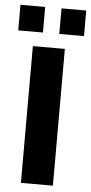

<svg xmlns="http://www.w3.org/2000/svg" viewBox="-56 -834 411 867"><g transform="rotate(5 149.5 -400.5)"><path d="M218 0V-620H73V0ZM113 -685V-801H1V-685ZM299 -685V-801H187V-685Z"/></g></svg>

Font: Gemini
Style: Regular
Weight: 700
Designer: Pushpananda Ekanayake, Sol Matas, Kosala Senevirathne
Foundry: Mooniak
Version: Version 1.000;PS 1.0;hotconv 1.0.86;makeotf.lib2.5.63406